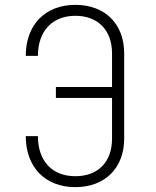

<svg xmlns="http://www.w3.org/2000/svg" viewBox="-20 -760 640 790"><path d="M86 -200C86 -72 166 10 290 10C412 10 491 -69 491 -190V-540C491 -662 412 -740 290 -740C166 -740 86 -658 86 -530H136C136 -632 195 -695 290 -695C383 -695 441 -636 441 -540V-402H210V-357H441V-190C441 -94 384 -35 290 -35C194 -35 136 -98 136 -200Z"/></svg>

Font: JetBrains Mono Thin
Style: Regular
Weight: 100
Monospace: yes
Designer: Philipp Nurullin, Konstantin Bulenkov
Foundry: JetBrains
Version: Version 2.305